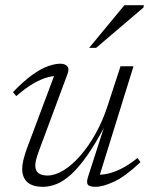

<svg xmlns="http://www.w3.org/2000/svg" viewBox="-20 -710 574 740"><path d="M319 -27.5 381.5 -221.5H382.5Q346.5 -153.5 314.5 -108.5Q282.5 -63.5 253.8 -37.5Q225 -11.5 198.2 -0.8Q171.5 10 146 10Q105 10 85.2 -8.2Q65.5 -26.5 65.5 -58.5Q65.5 -73.5 70 -93Q74.5 -112.5 84 -138.5L194.5 -433.5L206.5 -417Q188 -418.5 164 -412.2Q140 -406 110 -389Q80 -372 42.5 -339.5L30 -355Q71.5 -398 105.2 -422Q139 -446 166 -455.2Q193 -464.5 212 -464.5Q231 -464.5 239.5 -454.2Q248 -444 239.5 -423L128 -123Q122.5 -107.5 119.2 -94.8Q116 -82 116 -72Q116 -52.5 128 -43Q140 -33.5 163 -33.5Q191.5 -33.5 224 -53Q256.5 -72.5 288.5 -108.8Q320.5 -145 348.2 -194.5Q376 -244 395 -303L444.5 -454.5H494.5L360 -21L350.5 -37Q368.5 -35.5 391.5 -39.8Q414.5 -44 444.2 -58.2Q474 -72.5 510 -101L521.5 -85Q462.5 -29.5 419.5 -9.8Q376.5 10 348.5 10Q324.5 10 318.5 1.5Q312.5 -7 319 -27.5ZM323.5 -525.5 459.5 -690H534.5L533 -681L350.5 -525.5Z"/></svg>

Font: Newsreader Light
Style: Italic
Weight: 300
Italic angle: -17°
Designer: Hugues Gentile
Foundry: Production Type
Version: Version 1.003